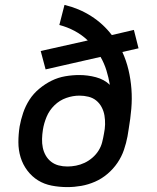

<svg xmlns="http://www.w3.org/2000/svg" viewBox="-20 -755 640 783"><path d="M255 8Q222 8 191 2Q160 -4 135 -19.5Q110 -35 91.5 -59.5Q73 -84 64 -113.5Q55 -143 55 -175Q55 -207 60 -239Q65 -267 74.5 -295Q84 -323 100 -348Q116 -373 140 -393Q164 -413 190.5 -426Q217 -439 246 -444Q275 -449 303 -449Q338 -449 371.5 -440Q405 -431 428 -409Q423 -439 414 -468Q405 -497 390 -523L166 -472L146 -547L338 -590Q314 -613 284 -629Q254 -645 222 -653L243 -735Q302 -721 351.5 -689.5Q401 -658 436 -612L526 -633L545 -558L479 -543Q495 -508 504 -470Q513 -432 516 -392Q519 -352 515.5 -311.5Q512 -271 505 -230L500 -199Q495 -172 485.5 -144Q476 -116 459 -91Q442 -66 418.5 -46Q395 -26 367.5 -14Q340 -2 311.5 3Q283 8 255 8ZM255 -76Q272 -76 290 -79.5Q308 -83 325 -91Q342 -99 357 -112Q372 -125 382 -141Q392 -157 396.5 -174.5Q401 -192 404 -210Q408 -229 408.5 -247.5Q409 -266 406 -284Q403 -302 394.5 -318Q386 -334 372.5 -345Q359 -356 341 -360.5Q323 -365 304 -365Q277 -365 250 -355.5Q223 -346 202 -325.5Q181 -305 170 -278.5Q159 -252 155 -226Q152 -207 151.5 -188.5Q151 -170 154.5 -153Q158 -136 166.5 -121Q175 -106 188.5 -95.5Q202 -85 219 -80.5Q236 -76 255 -76Z"/></svg>

Font: Iosevka Custom Medium Oblique
Style: Regular
Weight: 500
Italic angle: -9°
Designer: Belleve Invis
Foundry: Belleve Invis
Version: Version 27.0.1